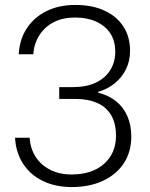

<svg xmlns="http://www.w3.org/2000/svg" viewBox="-20 -750 609 778"><path d="M271 8Q204 8 153 -17Q102 -42 73 -87.5Q44 -133 41 -192H100Q103 -148 124.5 -114.5Q146 -81 183.5 -62Q221 -43 270 -43Q353 -43 401.5 -86Q450 -129 450 -200Q450 -251 430 -284Q410 -317 373.5 -333Q337 -349 289 -349H220V-397H275Q330 -397 368 -415Q406 -433 426.5 -465.5Q447 -498 447 -540Q447 -585 426.5 -615.5Q406 -646 369.5 -662.5Q333 -679 284 -679Q235 -679 198.5 -660.5Q162 -642 140 -608Q118 -574 115 -530H56Q59 -590 88.5 -635Q118 -680 168.5 -705Q219 -730 285 -730Q354 -730 403.5 -707Q453 -684 480 -642.5Q507 -601 507 -544Q507 -503 490.5 -469.5Q474 -436 445 -412.5Q416 -389 378 -378V-374Q420 -364 450 -340Q480 -316 496 -279.5Q512 -243 512 -197Q512 -135 482 -89Q452 -43 397.5 -17.5Q343 8 271 8Z"/></svg>

Font: Mona Sans ExtraLight Light
Style: Regular
Weight: 300
Version: Version 2.000